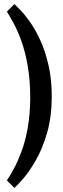

<svg xmlns="http://www.w3.org/2000/svg" viewBox="-20 -726 308 946"><path d="M235 -251Q235 -152 212.5 -73.5Q190 5 157.5 62Q125 119 95 153.5Q65 188 51 200L14 163Q28 142 47 107.5Q66 73 85 23Q104 -27 116 -92.5Q128 -158 129 -240Q129 -331 116.5 -402Q104 -473 85 -525Q66 -577 46.5 -612.5Q27 -648 14 -669L51 -706Q60 -698 81.5 -675.5Q103 -653 129 -616Q155 -579 179 -526.5Q203 -474 219 -405Q235 -336 235 -251Z"/></svg>

Font: Rasa SemiBold
Style: Regular
Weight: 600
Designer: Anna Giedrys (Yrsa+Rasa design), David Brezina (Yrsa art-direction, Rasa art-direction, design)
Foundry: Rosetta Type Foundry
Version: Version 2.004